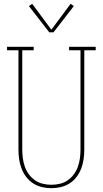

<svg xmlns="http://www.w3.org/2000/svg" viewBox="-20 -981 540 1009"><path d="M250 8Q225 8 200 2Q175 -4 154 -17.5Q133 -31 117.5 -51.5Q102 -72 93 -96Q84 -120 80.5 -145Q77 -170 77 -195V-717H17V-735H157V-717H97V-195Q97 -172 100 -149.5Q103 -127 110.5 -105.5Q118 -84 131.5 -65.5Q145 -47 163.5 -34Q182 -21 204.5 -15.5Q227 -10 250 -10Q273 -10 295.5 -15.5Q318 -21 336.5 -34Q355 -47 368.5 -65.5Q382 -84 389.5 -105.5Q397 -127 400 -149.5Q403 -172 403 -195V-717H343V-735H483V-717H423V-195Q423 -170 419.5 -145Q416 -120 407 -96Q398 -72 382.5 -51.5Q367 -31 346 -17.5Q325 -4 300 2Q275 8 250 8ZM261 -811H239L132 -949L149 -961L250 -825L351 -961L368 -949Z"/></svg>

Font: Iosevka Slab Thin
Style: Regular
Weight: 100
Monospace: yes
Designer: Belleve Invis
Foundry: Belleve Invis
Version: Version 11.1.0; ttfautohint (v1.8.3)